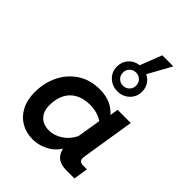

<svg xmlns="http://www.w3.org/2000/svg" viewBox="-221 -856 969 969"><g transform="rotate(45 264.0 -371.5)"><path d="M192 10Q145 10 108.5 -11.5Q72 -33 51.5 -72.5Q31 -112 31 -165Q31 -233 58 -288Q85 -343 135 -376Q185 -409 255 -409Q296 -409 331 -394Q361 -380 383 -355L390 -399H484L439 -117Q435 -94 442 -85.5Q449 -77 468 -77H493L481 0H426Q371 0 350 -29Q338 -45 334 -66Q315 -35 285 -17Q240 10 192 10ZM219 -80Q257 -80 293 -105Q324 -125 344 -165L365 -293Q348 -305 325 -312Q298 -319 275 -319Q229 -319 196.5 -301.5Q164 -284 147 -251Q130 -218 130 -172Q130 -129 153.5 -104.5Q177 -80 219 -80ZM323 -464Q285 -464 259 -489Q233 -514 233 -551Q233 -585 254.5 -609Q276 -633 310 -637L355 -753H434L365 -628Q387 -618 400 -597.5Q413 -577 413 -551Q413 -514 387 -489Q361 -464 323 -464ZM323 -504Q343 -504 356.5 -517.5Q370 -531 370 -551Q370 -571 356.5 -584.5Q343 -598 323 -598Q303 -598 289.5 -584.5Q276 -571 276 -551Q276 -531 289.5 -517.5Q303 -504 323 -504Z"/></g></svg>

Font: Rokkitt SemiBold SemiBold
Style: Italic
Weight: 600
Italic angle: -9°
Version: Version 3.103